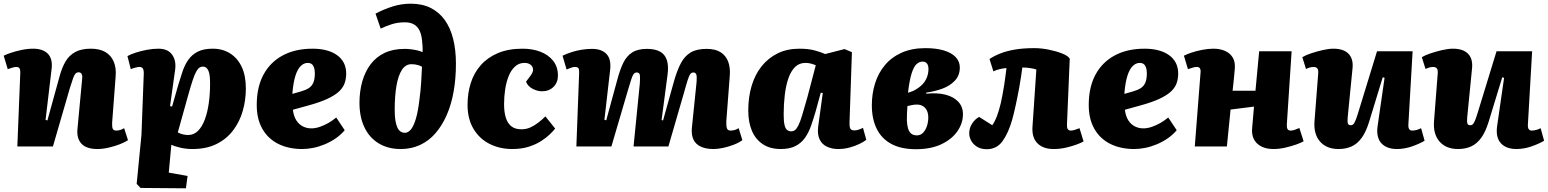

<svg xmlns="http://www.w3.org/2000/svg" viewBox="-24 -794 8392 1041"><path d="M670 -34Q656 -24 627 -12.5Q598 -1 565 6.5Q532 14 504 14Q445 14 418 -14.5Q391 -43 396 -95L421 -362Q424 -384 418.5 -393Q413 -402 403 -402Q392 -402 385.5 -395Q379 -388 372.5 -370.5Q366 -353 355 -317L263 0H70L86 -399Q87 -415 82 -423Q77 -431 65 -431Q57 -431 45.5 -428Q34 -425 18 -419L-4 -492Q7 -498 33 -507Q59 -516 92 -523Q125 -530 156 -530Q208 -530 235 -503Q262 -476 256 -422L223 -144L233 -141L299 -380Q312 -428 331.5 -461Q351 -494 384 -512Q417 -530 469 -530Q516 -530 547 -512Q578 -494 592.5 -460Q607 -426 603 -380L584 -129Q583 -107 587 -96.5Q591 -86 607 -86Q619 -86 630 -90Q641 -94 649 -99Z M755 -381Q757 -409 752 -420Q747 -431 732 -431Q723 -431 708.5 -427Q694 -423 685 -419L667 -490Q685 -500 713 -509Q741 -518 773 -524Q805 -530 835 -530Q887 -530 910 -496.5Q933 -463 925 -412L898 -219L909 -216L942 -332Q954 -372 966 -407.5Q978 -443 997.5 -470.5Q1017 -498 1048.5 -514Q1080 -530 1129 -530Q1183 -530 1223.5 -504.5Q1264 -479 1286.5 -431.5Q1309 -384 1309 -314Q1309 -251 1292 -192Q1275 -133 1239.5 -86.5Q1204 -40 1149.5 -13Q1095 14 1019 14Q986 14 955 7Q924 0 905 -9L891 142L993 160L984 227L738 225L717 203L743 -63ZM1076 -433Q1066 -433 1057.5 -427.5Q1049 -422 1040 -406Q1031 -390 1020.5 -358.5Q1010 -327 995 -273L940 -76Q953 -69 967.5 -65.5Q982 -62 996 -62Q1027 -62 1049.5 -84.5Q1072 -107 1086.5 -146Q1101 -185 1108 -235Q1115 -285 1115 -339Q1115 -364 1113 -381.5Q1111 -399 1106 -410.5Q1101 -422 1093.5 -427.5Q1086 -433 1076 -433Z M1670 -530Q1755 -530 1804 -494.5Q1853 -459 1853 -395Q1853 -364 1843 -339Q1833 -314 1809.5 -294Q1786 -274 1747.5 -256.5Q1709 -239 1651 -223L1564 -199Q1568 -165 1582 -142.5Q1596 -120 1617.5 -109Q1639 -98 1664 -98Q1686 -98 1709.5 -106Q1733 -114 1756 -127Q1779 -140 1799 -157L1845 -88Q1823 -62 1795 -43Q1767 -24 1735.5 -11Q1704 2 1673 8Q1642 14 1614 14Q1541 14 1485.5 -13.5Q1430 -41 1399 -94.5Q1368 -148 1368 -225Q1368 -322 1405 -390Q1442 -458 1510 -494Q1578 -530 1670 -530ZM1683 -396Q1683 -416 1678.5 -428.5Q1674 -441 1665.5 -447Q1657 -453 1645 -453Q1624 -453 1606.5 -436Q1589 -419 1577.5 -382.5Q1566 -346 1561 -285L1607 -298Q1632 -305 1649 -315.5Q1666 -326 1674.5 -345Q1683 -364 1683 -396Z M2012 -720Q2057 -744 2105 -759Q2153 -774 2203 -774Q2265 -774 2311 -751Q2357 -728 2387.5 -685.5Q2418 -643 2433 -583Q2448 -523 2448 -448Q2448 -368 2435.5 -297.5Q2423 -227 2398 -170Q2373 -113 2337 -71.5Q2301 -30 2253.5 -8Q2206 14 2149 14Q2080 14 2029.5 -16.5Q1979 -47 1952 -103.5Q1925 -160 1925 -237Q1925 -298 1940 -351.5Q1955 -405 1985 -445Q2015 -485 2061 -507Q2107 -529 2171 -529Q2185 -529 2202.5 -527Q2220 -525 2238 -521Q2256 -517 2267 -511Q2268 -527 2267 -544Q2266 -561 2264 -578Q2260 -611 2249 -631.5Q2238 -652 2219 -662.5Q2200 -673 2171 -673Q2132 -673 2099.5 -662.5Q2067 -652 2040 -639ZM2172 -74Q2188 -74 2203 -91Q2218 -108 2230.5 -149Q2243 -190 2251 -261Q2257 -306 2259.5 -347.5Q2262 -389 2264 -432Q2256 -437 2246.5 -440Q2237 -443 2227.5 -444.5Q2218 -446 2207 -446Q2175 -446 2155 -415Q2135 -384 2125.5 -328.5Q2116 -273 2116 -199Q2116 -164 2120 -140Q2124 -116 2131 -101.5Q2138 -87 2148.5 -80.5Q2159 -74 2172 -74Z M2809 -530Q2863 -530 2906 -513.5Q2949 -497 2975 -464.5Q3001 -432 3001 -384Q3001 -347 2977 -323Q2953 -299 2915 -299Q2890 -299 2864 -312.5Q2838 -326 2828 -351L2852 -383Q2868 -404 2866 -419.5Q2864 -435 2851.5 -444Q2839 -453 2820 -453Q2790 -453 2768.5 -433.5Q2747 -414 2734 -381.5Q2721 -349 2715 -309.5Q2709 -270 2709 -229Q2709 -188 2718 -157.5Q2727 -127 2747.5 -110Q2768 -93 2803 -93Q2830 -93 2852.5 -103.5Q2875 -114 2895 -129.5Q2915 -145 2933 -163L2986 -97Q2977 -85 2958 -66.5Q2939 -48 2910.5 -29.5Q2882 -11 2843 1.5Q2804 14 2753 14Q2686 14 2631 -13.5Q2576 -41 2543.5 -95Q2511 -149 2511 -226Q2511 -289 2528.5 -344Q2546 -399 2582.5 -440.5Q2619 -482 2675.5 -506Q2732 -530 2809 -530Z M3445 -341Q3447 -370 3445.5 -385.5Q3444 -401 3428 -401Q3418 -401 3411.5 -392.5Q3405 -384 3398 -362Q3391 -340 3380 -303L3291 0H3101L3116 -397Q3117 -418 3112 -424.5Q3107 -431 3092 -431Q3083 -431 3070.5 -426Q3058 -421 3048 -417L3026 -492Q3049 -503 3075.5 -511.5Q3102 -520 3130.5 -524.5Q3159 -529 3186 -529Q3238 -529 3264.5 -501Q3291 -473 3284 -414L3253 -144L3263 -142L3323 -362Q3337 -415 3355 -452.5Q3373 -490 3403.5 -509.5Q3434 -529 3483 -529Q3528 -529 3555 -514Q3582 -499 3592 -467Q3602 -435 3595 -386L3563 -143L3571 -141L3631 -356Q3648 -415 3668.5 -453Q3689 -491 3721.5 -510Q3754 -529 3807 -529Q3855 -529 3883.5 -510.5Q3912 -492 3924 -460Q3936 -428 3933 -386L3914 -137Q3913 -112 3917 -99Q3921 -86 3938 -86Q3949 -86 3959 -89Q3969 -92 3981 -99L4001 -34Q3982 -20 3953.5 -9Q3925 2 3896 8Q3867 14 3844 14Q3804 14 3776.5 1.5Q3749 -11 3736.5 -36Q3724 -61 3727 -98L3753 -352Q3755 -381 3751 -391Q3747 -401 3735 -401Q3726 -401 3719.5 -393.5Q3713 -386 3705 -361.5Q3697 -337 3683 -286L3600 0H3411Z M4582 -131Q4581 -110 4585.5 -98.5Q4590 -87 4608 -87Q4620 -87 4633 -91.5Q4646 -96 4655 -101L4673 -36Q4661 -26 4636.5 -14Q4612 -2 4582 6Q4552 14 4521 14Q4487 14 4460 1.5Q4433 -11 4420 -38Q4407 -65 4412 -107L4437 -290L4426 -291L4398 -189Q4386 -148 4373 -111Q4360 -74 4340 -46Q4320 -18 4288.5 -2Q4257 14 4209 14Q4151 14 4111.5 -12.5Q4072 -39 4052.5 -85.5Q4033 -132 4033 -194Q4033 -268 4051.5 -329.5Q4070 -391 4106 -435.5Q4142 -480 4193 -505Q4244 -530 4311 -530Q4360 -530 4395.5 -520Q4431 -510 4450 -501L4555 -528L4595 -511ZM4265 -82Q4277 -82 4286 -88.5Q4295 -95 4304.5 -113.5Q4314 -132 4325 -168.5Q4336 -205 4353 -265L4399 -440Q4391 -444 4375.5 -448.5Q4360 -453 4343 -453Q4309 -453 4286.5 -430.5Q4264 -408 4250.5 -369Q4237 -330 4231 -279.5Q4225 -229 4225 -175Q4225 -137 4229.5 -117Q4234 -97 4243.5 -89.5Q4253 -82 4265 -82Z M4942 15Q4862 15 4809 -13.5Q4756 -42 4729.5 -95.5Q4703 -149 4703 -223Q4703 -286 4720.5 -342Q4738 -398 4774 -441Q4810 -484 4865 -508.5Q4920 -533 4993 -533Q5052 -533 5093.5 -520.5Q5135 -508 5157.5 -484.5Q5180 -461 5180 -428Q5180 -385 5153 -356.5Q5126 -328 5084.5 -313Q5043 -298 4998 -292V-286Q5059 -292 5103 -280.5Q5147 -269 5172 -242Q5197 -215 5197 -175Q5197 -126 5167 -82.5Q5137 -39 5080 -12Q5023 15 4942 15ZM4947 -60Q4967 -60 4980.5 -74Q4994 -88 5001.5 -110Q5009 -132 5009 -157Q5009 -178 5002 -193.5Q4995 -209 4981 -218Q4967 -227 4947 -227Q4935 -227 4921 -224.5Q4907 -222 4896 -219Q4894 -197 4893.5 -178Q4893 -159 4893 -141Q4894 -115 4899.5 -97Q4905 -79 4916.5 -69.5Q4928 -60 4947 -60ZM4899 -291 4925 -300Q4950 -312 4969.5 -329Q4989 -346 4999.5 -369.5Q5010 -393 5010 -420Q5010 -439 5002 -449.5Q4994 -460 4978 -460Q4960 -460 4945 -446Q4930 -432 4918.5 -395.5Q4907 -359 4899 -291Z M5341 -474Q5366 -491 5400.5 -504.5Q5435 -518 5480 -525.5Q5525 -533 5583 -533Q5623 -533 5664 -524.5Q5705 -516 5736 -503.5Q5767 -491 5776 -476L5761 -119Q5760 -103 5765 -94.5Q5770 -86 5782 -86Q5791 -86 5802 -89.5Q5813 -93 5829 -99L5851 -27Q5839 -20 5813.5 -10.5Q5788 -1 5755.5 6.5Q5723 14 5689 14Q5632 14 5601 -17Q5570 -48 5574 -107L5595 -417Q5582 -422 5560 -425Q5538 -428 5519 -428Q5512 -374 5502 -318.5Q5492 -263 5481.5 -216.5Q5471 -170 5464 -145Q5443 -72 5411.5 -28.5Q5380 15 5326 15Q5295 15 5274 2Q5253 -11 5242 -30.5Q5231 -50 5231 -72Q5231 -100 5247 -124.5Q5263 -149 5285 -160L5356 -115Q5371 -137 5381.5 -165Q5392 -193 5402 -234Q5407 -257 5411.5 -281Q5416 -305 5420 -329.5Q5424 -354 5427 -378Q5430 -402 5433 -425Q5417 -424 5397.5 -419.5Q5378 -415 5362 -407Z M6181 -530Q6266 -530 6315 -494.5Q6364 -459 6364 -395Q6364 -364 6354 -339Q6344 -314 6320.5 -294Q6297 -274 6258.5 -256.5Q6220 -239 6162 -223L6075 -199Q6079 -165 6093 -142.5Q6107 -120 6128.5 -109Q6150 -98 6175 -98Q6197 -98 6220.5 -106Q6244 -114 6267 -127Q6290 -140 6310 -157L6356 -88Q6334 -62 6306 -43Q6278 -24 6246.5 -11Q6215 2 6184 8Q6153 14 6125 14Q6052 14 5996.5 -13.5Q5941 -41 5910 -94.5Q5879 -148 5879 -225Q5879 -322 5916 -390Q5953 -458 6021 -494Q6089 -530 6181 -530ZM6194 -396Q6194 -416 6189.5 -428.5Q6185 -441 6176.5 -447Q6168 -453 6156 -453Q6135 -453 6117.5 -436Q6100 -419 6088.5 -382.5Q6077 -346 6072 -285L6118 -298Q6143 -305 6160 -315.5Q6177 -326 6185.5 -345Q6194 -364 6194 -396Z M6775 -216 6648 -200 6628 0H6454L6485 -398Q6487 -415 6482 -423Q6477 -431 6465 -431Q6456 -431 6445 -428Q6434 -425 6417 -419L6395 -492Q6408 -499 6434 -508Q6460 -517 6493 -523.5Q6526 -530 6555 -530Q6591 -530 6618 -518Q6645 -506 6659.5 -482.5Q6674 -459 6671 -422Q6669 -392 6665.5 -362Q6662 -332 6659 -302H6783L6803 -516H6979L6953 -119Q6952 -102 6957 -94Q6962 -86 6974 -86Q6983 -86 6994 -89.5Q7005 -93 7021 -100L7044 -28Q7031 -20 7004 -10.5Q6977 -1 6944.5 6.5Q6912 14 6881 14Q6824 14 6792 -16Q6760 -46 6765 -100Z M7037 -484Q7055 -495 7085 -505Q7115 -515 7147.5 -522.5Q7180 -530 7206 -530Q7261 -530 7288 -502Q7315 -474 7309 -421L7283 -158Q7281 -134 7284 -124.5Q7287 -115 7300 -115Q7309 -115 7315 -122Q7321 -129 7327.5 -146Q7334 -163 7343 -193L7442 -516H7635L7612 -118Q7611 -102 7616.5 -94Q7622 -86 7632 -86Q7644 -86 7657 -89.5Q7670 -93 7681 -99L7700 -31Q7687 -23 7669 -15Q7651 -7 7631 0Q7611 7 7590 10.5Q7569 14 7551 14Q7494 14 7465.5 -17.5Q7437 -49 7445 -109L7483 -372L7473 -375L7399 -133Q7382 -78 7358.5 -46Q7335 -14 7304 0Q7273 14 7233 14Q7169 14 7133.5 -26Q7098 -66 7103 -136L7123 -394Q7125 -416 7118 -423.5Q7111 -431 7098 -431Q7090 -431 7079.5 -428.5Q7069 -426 7057 -420Z M7685 -484Q7703 -495 7733 -505Q7763 -515 7795.5 -522.5Q7828 -530 7854 -530Q7909 -530 7936 -502Q7963 -474 7957 -421L7931 -158Q7929 -134 7932 -124.5Q7935 -115 7948 -115Q7957 -115 7963 -122Q7969 -129 7975.5 -146Q7982 -163 7991 -193L8090 -516H8283L8260 -118Q8259 -102 8264.5 -94Q8270 -86 8280 -86Q8292 -86 8305 -89.5Q8318 -93 8329 -99L8348 -31Q8335 -23 8317 -15Q8299 -7 8279 0Q8259 7 8238 10.5Q8217 14 8199 14Q8142 14 8113.5 -17.5Q8085 -49 8093 -109L8131 -372L8121 -375L8047 -133Q8030 -78 8006.5 -46Q7983 -14 7952 0Q7921 14 7881 14Q7817 14 7781.5 -26Q7746 -66 7751 -136L7771 -394Q7773 -416 7766 -423.5Q7759 -431 7746 -431Q7738 -431 7727.5 -428.5Q7717 -426 7705 -420Z"/></svg>

Font: Literata 18pt ExtraBold
Style: Italic
Weight: 800
Italic angle: -2°
Designer: Latin by Veronika Burian and Jose Scaglione. Greek by Irene Vlachou. Cyrillic by Vera Evstafieva
Foundry: TypeTogether
Version: Version 3.103;gftools[0.9.29]